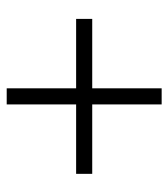

<svg xmlns="http://www.w3.org/2000/svg" viewBox="15 -601 500 570"><g transform="rotate(90 265.0 -316.0)"><path d="M242.2 -339.8V-545.9H290V-339.8H496.1V-292H290V-85.9H242.2V-292H36.1V-339.8Z"/></g></svg>

Font: Simonetta
Style: Regular
Weight: 400
Designer: Gayaneh Bagdasaryan
Foundry: BrownFox
Version: Version 1.001